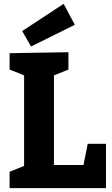

<svg xmlns="http://www.w3.org/2000/svg" viewBox="-20 -976 580 996"><path d="M435.1 -230H529.8V0H29.8V-85L105 -115.2V-585L29.8 -615.2V-700.2L335 -705.1V-615.2L259.8 -585V-120.1H413.1ZM95.2 -814.9 310.1 -956.1 368.2 -847.2 141.1 -734.9Z"/></svg>

Font: Kadwa
Style: Bold
Weight: 700
Designer: Sol Matas
Foundry: Sol Matas
Version: Version 1.001;PS 001.000;hotconv 1.0.70;makeotf.lib2.5.58329